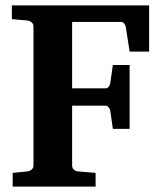

<svg xmlns="http://www.w3.org/2000/svg" viewBox="-20 -691 599 711"><path d="M460 -500 445.8 -590.8Q444.3 -598.6 439.7 -604.2Q435.1 -609.9 428.2 -609.9H247.1V-363.8H371.1Q377.9 -363.8 382.6 -370.1Q387.2 -376.5 388.2 -381.8L397.9 -450.2H460V-213.9H397.9L388.2 -282.2Q387.2 -287.6 382.1 -293.7Q377 -299.8 371.1 -299.8H247.1V-78.1Q247.1 -68.4 253.4 -62.7Q259.8 -57.1 269 -56.2L334 -50.8V0H26.9V-50.8L81.1 -56.2Q89.8 -57.1 96.9 -62.7Q104 -68.4 104 -78.1V-592.8Q104 -602.5 96.9 -608.4Q89.8 -614.3 81.1 -615.2L23.9 -620.1V-670.9H532.2V-500Z"/></svg>

Font: Charis SIL Afr
Style: Bold
Weight: 700
Foundry: SIL International
Version: Version 5.000